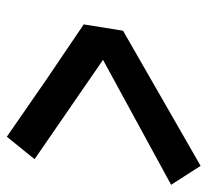

<svg xmlns="http://www.w3.org/2000/svg" viewBox="-42 -614 592 547"><g transform="rotate(90 253.5 -341.0)"><path d="M370 -65 211 -175 50 -284 68 -396 453 -617 507 -533 151 -339 434 -144Z"/></g></svg>

Font: Iosevka Curly
Style: Bold Italic
Weight: 700
Italic angle: -9°
Monospace: yes
Designer: Belleve Invis
Foundry: Belleve Invis
Version: Version 22.1.2; ttfautohint (v1.8.4)